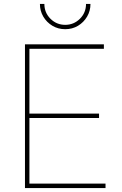

<svg xmlns="http://www.w3.org/2000/svg" viewBox="-20 -952 619 972"><path d="M106.4 0V-727.5H505.9V-705.1H128.9V-377H481.4V-354.5H128.9V-22.5H514.2V0ZM310.1 -804.2Q274.4 -804.2 245.4 -821.5Q216.3 -838.9 199.2 -867.9Q182.1 -897 182.1 -932.1H204.6Q204.6 -887.7 235.6 -856.9Q266.6 -826.2 310.1 -826.2Q353.5 -826.2 384.5 -856.9Q415.5 -887.7 415.5 -932.1H438Q438 -897 420.9 -867.9Q403.8 -838.9 375 -821.5Q346.2 -804.2 310.1 -804.2Z"/></svg>

Font: Inter 18pt Thin
Style: Regular
Weight: 250
Designer: Rasmus Andersson
Foundry: rsms
Version: Version 4.001;git-66647c0bb